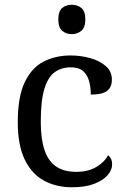

<svg xmlns="http://www.w3.org/2000/svg" viewBox="-20 -780 532 810"><path d="M283 10Q217 10 165.5 -18Q114 -46 84.5 -106.5Q55 -167 55 -265Q55 -372 84.5 -433.5Q114 -495 164.5 -520.5Q215 -546 278 -546Q320 -546 360 -535Q400 -524 426 -501.5Q452 -479 452 -444Q452 -421 442 -407Q432 -393 412.5 -387Q393 -381 363 -381Q363 -413 355.5 -439Q348 -465 330 -480.5Q312 -496 278 -496Q240 -496 211.5 -476Q183 -456 167.5 -406Q152 -356 152 -266Q152 -195 167.5 -148Q183 -101 216 -78Q249 -55 303 -55Q350 -55 384.5 -74.5Q419 -94 436 -125Q444 -119 448.5 -109.5Q453 -100 453 -86Q453 -63 434 -41Q415 -19 377.5 -4.5Q340 10 283 10ZM283 -636Q259 -636 242.5 -650Q226 -664 226 -698Q226 -733 242.5 -746.5Q259 -760 283 -760Q306 -760 323 -746.5Q340 -733 340 -698Q340 -664 323 -650Q306 -636 283 -636Z"/></svg>

Font: Noto Serif Telugu
Style: Regular
Weight: 400
Designer: Jelle Bosma - Monotype Design Team
Foundry: Monotype Imaging Inc.
Version: Version 2.003